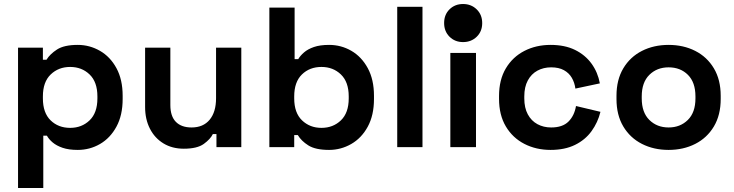

<svg xmlns="http://www.w3.org/2000/svg" viewBox="-20 -734 3662 958"><path d="M592 -256V-240Q592 -159 561 -102Q530 -45 479 -15.5Q428 14 368 14Q323 14 292.5 3.5Q262 -7 243 -23Q224 -39 214 -57H196V204H70V-496H194V-436H212Q229 -464 264.5 -487Q300 -510 368 -510Q427 -510 478.5 -480.5Q530 -451 561 -394Q592 -337 592 -256ZM194 -253V-243Q194 -171 232.5 -133.5Q271 -96 330 -96Q388 -96 427 -133.5Q466 -171 466 -243V-253Q466 -325 427 -362.5Q388 -400 330 -400Q272 -400 233 -362.5Q194 -325 194 -253Z M704 -200V-496H830V-210Q830 -154 857.5 -126Q885 -98 936 -98Q994 -98 1026 -136.5Q1058 -175 1058 -244V-496H1184V0H1060V-65H1042Q1030 -40 997 -16Q964 8 897 8Q839 8 795.5 -18.5Q752 -45 728 -92Q704 -139 704 -200Z M1450 -696V-439H1468Q1478 -456 1497 -472.5Q1516 -489 1546.5 -499.5Q1577 -510 1622 -510Q1682 -510 1733 -480.5Q1784 -451 1815 -394Q1846 -337 1846 -256V-240Q1846 -159 1815 -102Q1784 -45 1732.5 -15.5Q1681 14 1622 14Q1554 14 1518.5 -8.5Q1483 -31 1466 -60H1448V0H1324V-696ZM1448 -253V-243Q1448 -171 1487 -133.5Q1526 -96 1584 -96Q1642 -96 1681 -133.5Q1720 -171 1720 -243V-253Q1720 -325 1681 -362.5Q1642 -400 1584 -400Q1525 -400 1486.5 -362.5Q1448 -325 1448 -253Z M1962 0V-700H2088V0Z M2355 -470V0H2227V-470ZM2386 -618.8Q2386 -577 2358.5 -550.5Q2331 -524 2290.5 -524Q2250 -524 2223 -550.7Q2196 -577.5 2196 -619.2Q2196 -661 2223 -687.5Q2250 -714 2290.5 -714Q2331 -714 2358.5 -687.3Q2386 -660.5 2386 -618.8Z M2470 -241V-255Q2470 -336 2504 -393Q2538 -450 2596.5 -480Q2655 -510 2727 -510Q2798 -510 2849 -485Q2900 -460 2931.5 -416.5Q2963 -373 2973 -318L2851 -292Q2847 -322 2833 -346Q2819 -370 2793.5 -384Q2768 -398 2730 -398Q2692 -398 2661.5 -381.5Q2631 -365 2613.5 -332.5Q2596 -300 2596 -253V-243Q2596 -196 2613.5 -163.5Q2631 -131 2661.5 -114.5Q2692 -98 2730 -98Q2787 -98 2816.5 -127.5Q2846 -157 2854 -205L2976 -176Q2963 -123 2931.5 -79.5Q2900 -36 2849 -11Q2798 14 2727 14Q2655 14 2596.5 -16Q2538 -46 2504 -103Q2470 -160 2470 -241Z M3056 -240V-256Q3056 -336 3090 -393Q3124 -450 3183 -480Q3242 -510 3316 -510Q3390 -510 3449 -480Q3508 -450 3542 -393Q3576 -336 3576 -256V-240Q3576 -160 3542 -103Q3508 -46 3449 -16Q3390 14 3316 14Q3242 14 3183 -16Q3124 -46 3090 -103Q3056 -160 3056 -240ZM3450 -243V-253Q3450 -323 3412.5 -360.5Q3375 -398 3316 -398Q3258 -398 3220 -360.5Q3182 -323 3182 -253V-243Q3182 -173 3220 -135.5Q3258 -98 3316 -98Q3374 -98 3412 -135.5Q3450 -173 3450 -243Z"/></svg>

Font: Space 7353
Style: Regular
Weight: 400
Designer: Christine Claussen + Ruben Lyon  (Space 7353)
Version: Version 1.000;FEAKit 1.0